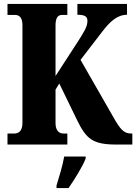

<svg xmlns="http://www.w3.org/2000/svg" viewBox="-20 -734 692 975"><path d="M18 0H322V-56H302C280 -56 262 -71 262 -109V-279L281 -310L371 -125C418 -28 451 0 571 0H652V-56H646C608 -56 590 -78 554 -142L389 -430L499 -573C537 -623 575 -659 625 -659V-714H373V-659C411 -659 424 -650 424 -628C424 -597 405 -570 375 -522L262 -348V-605C262 -643 274 -658 294 -658H322V-714H18V-658H58C79 -658 94 -643 94 -606V-110C94 -70 76 -56 53 -56H18ZM267 208V221H328C358 178 399 113 415 71V61H306C299 104 279 169 267 208Z"/></svg>

Font: Noto Serif Hebrew ExtraCondensed Black
Style: Regular
Weight: 900
Width: 2
Designer: Monotype Design Team
Foundry: Monotype Imaging Inc.
Version: Version 2.004